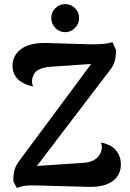

<svg xmlns="http://www.w3.org/2000/svg" viewBox="-20 -910 634 937"><path d="M570 -108Q570 -57 531 -27Q492 3 415 2L156 -5Q125 -6 106.5 -4Q88 -2 62 7L45 -25Q45 -60 51.5 -82.5Q58 -105 77 -129L425 -598L224 -584Q196 -582 175 -573Q154 -564 145 -547Q136 -528 136 -513Q136 -500 142 -488Q105 -495 82 -512Q64 -522 52.5 -543Q41 -564 41 -588Q41 -640 84 -671.5Q127 -703 213 -700L413 -694Q491 -692 529 -704L546 -666Q546 -632 539.5 -610Q533 -588 513 -563L160 -100L381 -115Q415 -116 437 -128Q459 -140 467 -157Q477 -174 477 -191Q477 -200 473 -214Q487 -212 495 -209Q503 -206 505 -205Q535 -194 552.5 -168Q570 -142 570 -108ZM230 -822Q230 -850 250 -870Q270 -890 298 -890Q326 -890 346 -870Q366 -850 366 -822Q366 -794 346 -773.5Q326 -753 298 -753Q270 -753 250 -773.5Q230 -794 230 -822Z"/></svg>

Font: Arima Madurai Black
Style: Regular
Weight: 900
Designer: Joana Correia and Natanael Gama
Foundry: NDISCOVER
Version: Version 1.019